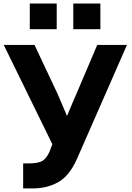

<svg xmlns="http://www.w3.org/2000/svg" viewBox="-20 -1051 739 1073"><path d="M146.5 -887.7V-1031.2H296.9V-887.7ZM389.6 -887.7V-1031.2H541V-887.7ZM1 -799.8H172.9L301.8 -526.4Q307.6 -514.6 353.5 -405.3H355.5Q366.2 -431.6 384.8 -475.1Q403.3 -518.6 406.2 -524.4L523.4 -799.8H689.5L410.2 -163.1Q368.2 -68.4 305.7 -33.2Q243.2 2 164.1 2H109.4V-137.7H137.7Q187.5 -137.7 212.4 -149.4Q237.3 -161.1 255.9 -201.2L272.5 -245.1Z"/></svg>

Font: Gothic A1 Black
Style: Regular
Weight: 900
Version: Version 2.50